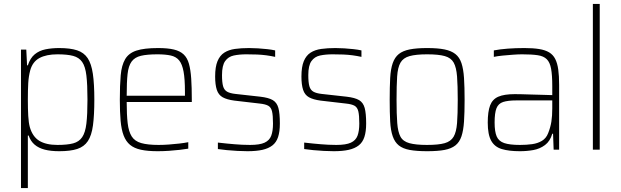

<svg xmlns="http://www.w3.org/2000/svg" viewBox="-20 -763 3164 979"><path d="M87 196V-510H114L118 -430H122Q134 -467 157 -486Q180 -505 212 -511.5Q244 -518 282 -518Q338 -518 373 -506.5Q408 -495 427 -466.5Q446 -438 453.5 -386.5Q461 -335 461 -255Q461 -175 454 -123.5Q447 -72 428 -43.5Q409 -15 374 -3.5Q339 8 282 8Q239 8 208 0Q177 -8 156.5 -25.5Q136 -43 126 -72H122V196ZM273 -24Q323 -24 353 -32Q383 -40 399 -63.5Q415 -87 420.5 -133Q426 -179 426 -255Q426 -332 420.5 -378Q415 -424 399 -447Q383 -470 353 -478Q323 -486 273 -486Q216 -486 181 -467Q146 -448 134 -404Q126 -374 124 -339Q122 -304 122 -255Q122 -207 124 -172Q126 -137 132 -115Q146 -66 180.5 -45Q215 -24 273 -24Z M784 8Q733 8 698.5 0.5Q664 -7 643 -24.5Q622 -42 610.5 -72Q599 -102 595 -147Q591 -192 591 -254Q591 -329 595.5 -379.5Q600 -430 618 -461Q636 -492 675.5 -505Q715 -518 786 -518Q835 -518 866.5 -510.5Q898 -503 916.5 -485.5Q935 -468 943.5 -437.5Q952 -407 955 -362Q958 -317 958 -256V-243H626Q626 -178 631 -135Q636 -92 651.5 -67.5Q667 -43 700 -33.5Q733 -24 789 -24Q813 -24 840.5 -26Q868 -28 894 -31Q920 -34 940 -38V-5Q923 -2 897 1Q871 4 841.5 6Q812 8 784 8ZM923 -256V-296Q923 -360 916 -398Q909 -436 893.5 -455Q878 -474 850.5 -480Q823 -486 783 -486Q730 -486 698.5 -478.5Q667 -471 651 -449Q635 -427 630.5 -385.5Q626 -344 626 -275H942Z M1242 8Q1219 8 1191 6.5Q1163 5 1137 2.5Q1111 0 1091 -3V-36Q1117 -33 1137.5 -31Q1158 -29 1176.5 -27.5Q1195 -26 1214 -25Q1233 -24 1255 -24Q1304 -24 1329 -35.5Q1354 -47 1363 -71Q1372 -95 1372 -133Q1372 -175 1367 -195.5Q1362 -216 1347.5 -224Q1333 -232 1304 -235L1175 -250Q1137 -255 1115.5 -267Q1094 -279 1085.5 -305Q1077 -331 1077 -373Q1077 -422 1089 -451Q1101 -480 1123.5 -494.5Q1146 -509 1178 -513.5Q1210 -518 1250 -518Q1272 -518 1295.5 -516.5Q1319 -515 1342 -512.5Q1365 -510 1383 -506V-473Q1360 -478 1337.5 -481Q1315 -484 1290.5 -485Q1266 -486 1236 -486Q1200 -486 1172 -480Q1144 -474 1128 -451.5Q1112 -429 1112 -380Q1112 -343 1117.5 -323.5Q1123 -304 1138 -295.5Q1153 -287 1181 -284L1307 -270Q1350 -265 1371 -252.5Q1392 -240 1399.5 -212.5Q1407 -185 1407 -133Q1407 -92 1398 -64.5Q1389 -37 1369 -21.5Q1349 -6 1318 1Q1287 8 1242 8Z M1682 8Q1659 8 1631 6.5Q1603 5 1577 2.5Q1551 0 1531 -3V-36Q1557 -33 1577.5 -31Q1598 -29 1616.5 -27.5Q1635 -26 1654 -25Q1673 -24 1695 -24Q1744 -24 1769 -35.5Q1794 -47 1803 -71Q1812 -95 1812 -133Q1812 -175 1807 -195.5Q1802 -216 1787.5 -224Q1773 -232 1744 -235L1615 -250Q1577 -255 1555.5 -267Q1534 -279 1525.5 -305Q1517 -331 1517 -373Q1517 -422 1529 -451Q1541 -480 1563.5 -494.5Q1586 -509 1618 -513.5Q1650 -518 1690 -518Q1712 -518 1735.5 -516.5Q1759 -515 1782 -512.5Q1805 -510 1823 -506V-473Q1800 -478 1777.5 -481Q1755 -484 1730.5 -485Q1706 -486 1676 -486Q1640 -486 1612 -480Q1584 -474 1568 -451.5Q1552 -429 1552 -380Q1552 -343 1557.5 -323.5Q1563 -304 1578 -295.5Q1593 -287 1621 -284L1747 -270Q1790 -265 1811 -252.5Q1832 -240 1839.5 -212.5Q1847 -185 1847 -133Q1847 -92 1838 -64.5Q1829 -37 1809 -21.5Q1789 -6 1758 1Q1727 8 1682 8Z M2158 8Q2104 8 2069 1.5Q2034 -5 2013.5 -21.5Q1993 -38 1982.5 -68Q1972 -98 1969.5 -143.5Q1967 -189 1967 -254Q1967 -319 1969.5 -365Q1972 -411 1982.5 -441Q1993 -471 2013.5 -487.5Q2034 -504 2069 -511Q2104 -518 2158 -518Q2212 -518 2246.5 -511Q2281 -504 2302 -487.5Q2323 -471 2333 -441Q2343 -411 2346 -365Q2349 -319 2349 -254Q2349 -189 2346 -143.5Q2343 -98 2333 -68Q2323 -38 2302 -21.5Q2281 -5 2246.5 1.5Q2212 8 2158 8ZM2157 -24Q2216 -24 2247.5 -33Q2279 -42 2293 -66Q2307 -90 2310.5 -135.5Q2314 -181 2314 -254Q2314 -327 2310.5 -373Q2307 -419 2293.5 -443.5Q2280 -468 2248 -477Q2216 -486 2158 -486Q2101 -486 2068.5 -477Q2036 -468 2022 -443.5Q2008 -419 2005 -373Q2002 -327 2002 -254Q2002 -181 2005.5 -135.5Q2009 -90 2022 -66Q2035 -42 2067.5 -33Q2100 -24 2157 -24Z M2631 8Q2575 8 2538.5 -3Q2502 -14 2484.5 -45.5Q2467 -77 2467 -138Q2467 -194 2479 -225.5Q2491 -257 2521 -270Q2551 -283 2605 -283Q2618 -283 2640 -282.5Q2662 -282 2690 -281Q2718 -280 2745.5 -279.5Q2773 -279 2796 -278V-324Q2796 -380 2790 -412.5Q2784 -445 2768 -461Q2752 -477 2721.5 -481.5Q2691 -486 2642 -486Q2622 -486 2595 -484Q2568 -482 2542.5 -479.5Q2517 -477 2498 -473V-506Q2529 -512 2569 -515Q2609 -518 2654 -518Q2698 -518 2729 -513Q2760 -508 2780 -496Q2800 -484 2811 -462.5Q2822 -441 2826.5 -408.5Q2831 -376 2831 -330V0H2803L2800 -81H2796Q2785 -43 2759 -23.5Q2733 -4 2700 2Q2667 8 2631 8ZM2631 -24Q2665 -24 2693.5 -28Q2722 -32 2743.5 -45Q2765 -58 2775 -84Q2787 -114 2791.5 -143Q2796 -172 2796 -210V-251H2614Q2570 -251 2545.5 -243Q2521 -235 2511.5 -211Q2502 -187 2502 -138Q2502 -92 2512.5 -67.5Q2523 -43 2551 -33.5Q2579 -24 2631 -24Z M3003 0V-743H3038V0Z"/></svg>

Font: Saira SemiCondensed Thin
Style: Regular
Weight: 250
Width: 4
Designer: Hector Gatti with collaboration of the Omnibus-Type team
Foundry: Omnibus-Type
Version: Version 1.101